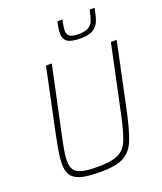

<svg xmlns="http://www.w3.org/2000/svg" viewBox="-164 -1013 949 1126"><g transform="rotate(-20 311.0 -450.5)"><path d="M69 -114Q69 -144 75.5 -184Q82 -224 96 -294L179 -688H215L125 -264Q113 -208 108 -176Q103 -144 103 -120Q103 -83 117.5 -63Q132 -43 165.5 -34.5Q199 -26 260 -26Q347 -26 389 -45.5Q431 -65 451 -111.5Q471 -158 494 -264L584 -688H620L537 -294Q509 -161 484.5 -102Q460 -43 412 -17.5Q364 8 266 8Q191 8 148.5 -3.5Q106 -15 87.5 -41Q69 -67 69 -114ZM320 -836Q320 -864 330 -909H362Q361 -902 356.5 -880.5Q352 -859 352 -844Q352 -819 367 -807.5Q382 -796 422 -796Q463 -796 484 -808Q505 -820 514 -842.5Q523 -865 532 -909H563Q553 -857 542 -829.5Q531 -802 504.5 -785Q478 -768 426 -768Q366 -768 343 -785Q320 -802 320 -836Z"/></g></svg>

Font: Saira Semi Condensed Thin
Style: Italic
Weight: 100
Width: 4
Italic angle: -12°
Designer: Hector Gatti with collaboration of the Omnibus-Type team
Foundry: Omnibus-Type
Version: Version 1.001; ttfautohint (v1.8)